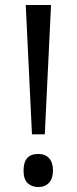

<svg xmlns="http://www.w3.org/2000/svg" viewBox="-20 -734 307 768"><path d="M159.2 -196.8H107.9L83 -713.9H184.1ZM74.2 -51.8Q74.2 -118.2 132.8 -118.2Q161.1 -118.2 176.5 -101.1Q191.9 -84 191.9 -51.8Q191.9 -20.5 176.3 -3.2Q160.6 14.2 132.8 14.2Q107.4 14.2 90.8 -1.2Q74.2 -16.6 74.2 -51.8Z"/></svg>

Font: Open Sans Y to K
Style: Regular
Weight: 400
Version: Version 1.10